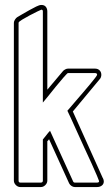

<svg xmlns="http://www.w3.org/2000/svg" viewBox="-20 -755 446 775"><path d="M147 -716Q146 -716 131.5 -709Q117 -702 100 -693Q83 -684 69 -675.5Q55 -667 55 -663V-26Q55 -18 62 -18H145Q153 -18 153 -26V-192Q161 -201 167.5 -210Q174 -219 182 -227L275 -23Q277 -18 282 -18H372Q380 -18 380 -24Q380 -25 371.5 -45.5Q363 -66 349.5 -95.5Q336 -125 320 -159.5Q304 -194 290 -225.5Q276 -257 265.5 -279.5Q255 -302 252 -308Q255 -311 265 -323Q275 -335 288.5 -350.5Q302 -366 316.5 -383Q331 -400 343.5 -415Q356 -430 364 -440.5Q372 -451 372 -453Q372 -460 364 -460H254Q252 -460 237 -443Q222 -426 205 -405Q188 -384 172.5 -364.5Q157 -345 153 -341V-709Q153 -716 147 -716ZM171 -393 235 -469Q238 -472 243.5 -475Q249 -478 254 -478H364Q375 -478 382 -471Q389 -464 389 -453Q389 -449 387.5 -444Q386 -439 383 -436L274 -305L395 -36V-37Q399 -29 399 -23Q399 -12 391 -6Q383 0 372 0H282Q275 0 268.5 -4.5Q262 -9 259 -15L178 -193Q174 -187 171 -185V-26Q171 -16 163 -8Q155 0 145 0H62Q52 0 44 -8Q36 -16 36 -26V-663Q36 -669 40.5 -676Q45 -683 50 -686Q57 -690 70.5 -698Q84 -706 98.5 -714Q113 -722 126 -728.5Q139 -735 147 -735Q159 -735 165 -727.5Q171 -720 171 -709Z"/></svg>

Font: RonaldsonGothicLicht
Style: Regular
Weight: 400
Designer: Mr. Robertson for MacKellar, Smiths & Jordan Co. Philadelphia
Foundry: CAT-Fonts Peter Wiegel
Version: 1.000